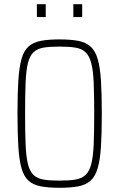

<svg xmlns="http://www.w3.org/2000/svg" viewBox="-20 -883 566 911"><path d="M262 8Q209 8 173 1Q137 -6 115 -26Q93 -46 82 -85Q71 -124 67 -187Q63 -250 63 -344Q63 -438 67 -501Q71 -564 82 -603Q93 -642 115 -662Q137 -682 173 -689Q209 -696 262 -696Q316 -696 352 -689Q388 -682 410 -662Q432 -642 443.5 -603Q455 -564 459 -501Q463 -438 463 -344Q463 -250 459 -187Q455 -124 443.5 -85Q432 -46 410 -26Q388 -6 352 1Q316 8 262 8ZM262 -26Q308 -26 338 -31Q368 -36 386 -53Q404 -70 413 -104.5Q422 -139 424.5 -197Q427 -255 427 -344Q427 -433 424.5 -491Q422 -549 413 -583.5Q404 -618 386 -635Q368 -652 338 -657Q308 -662 262 -662Q216 -662 186.5 -657Q157 -652 139 -635Q121 -618 112.5 -583.5Q104 -549 101.5 -491Q99 -433 99 -344Q99 -255 101.5 -197Q104 -139 112.5 -104.5Q121 -70 139 -53Q157 -36 186.5 -31Q216 -26 262 -26ZM155 -802V-863H197V-802ZM328 -802V-863H370V-802Z"/></svg>

Font: Saira Thin Condensed
Style: Regular
Weight: 100
Width: 3
Version: Version 1.101